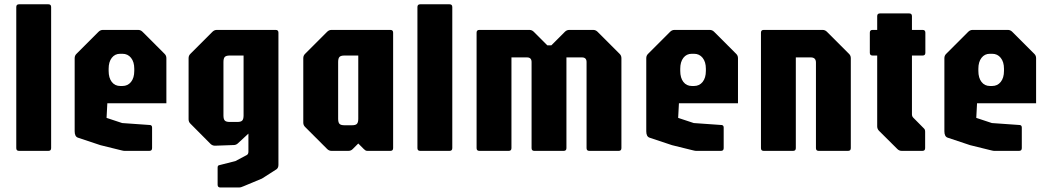

<svg xmlns="http://www.w3.org/2000/svg" viewBox="-20 -686 4776 873"><path d="M66.5 0Q54 0 54 -12.5V-654Q54 -666.5 66.5 -666.5H200Q212.5 -666.5 212.5 -654V-12.5Q212.5 0 200 0Z M547 0Q542 0 536.2 -1.5Q530.5 -3 525.5 -4L436.5 -26L334.5 -60Q319.5 -65 319.5 -89V-421.5Q319.5 -433.5 328 -441.5L428 -541.5Q436.5 -550 448 -550H608Q619.5 -550 628 -541.5L728 -441.5Q736.5 -433.5 736.5 -421.5V-216.5H468L464.5 -150L535.5 -126.5L663 -117.5Q671.5 -116 671.5 -106V-12.5Q671.5 0 659 0ZM527 -295H536.5Q561 -295 575.8 -313.5Q590.5 -332 590.5 -363.5V-373.5Q590.5 -404.5 575.8 -423Q561 -441.5 536.5 -441.5H526.5Q502.5 -441.5 488.2 -423Q474 -404.5 474 -373.5V-363.5Q474 -332 488.2 -313.5Q502.5 -295 527 -295Z M982 166.5Q969.5 166.5 969.5 154V76Q969.5 66 977 65L1050 46.5L1102 19Q1109.5 15 1109.5 3.5V-78.5L1062.5 -35Q1054 -26.5 1042.5 -26.5L957.5 -23.5Q946 -23.5 937.5 -31.5L846 -123.5Q837.5 -131.5 837.5 -143.5V-421.5Q837.5 -433.5 846 -441.5L946 -541.5Q954.5 -550 966 -550H1233.5Q1246 -550 1246 -537.5V63.5Q1246 77 1237.5 83.5L1171 126L1087 161Q1079.5 164 1075.8 165.2Q1072 166.5 1063.5 166.5ZM1024.5 -131.5H1059.5Q1075.5 -131.5 1081.5 -138Q1087.5 -144.5 1087.5 -161V-433.5H1024.5Q1008 -433.5 1002 -427Q996 -420.5 996 -404V-161Q996 -144.5 1002 -138Q1008 -131.5 1024.5 -131.5Z M1487.5 0Q1476 0 1467.5 -8.5L1367.5 -108.5Q1359 -116.5 1359 -128.5V-421.5Q1359 -433.5 1367.5 -441.5L1467.5 -541.5Q1476 -550 1487.5 -550H1755Q1767.5 -550 1767.5 -537.5V-12.5Q1767.5 0 1755 0H1651Q1644.5 0 1641.2 -2.5Q1638 -5 1634 -8.5L1609 -33.5L1584 -8.5Q1576 0 1564 0ZM1546 -116.5H1581Q1597 -116.5 1603 -123Q1609 -129.5 1609 -146V-433.5H1546Q1529.5 -433.5 1523.5 -427Q1517.5 -420.5 1517.5 -404V-146Q1517.5 -129.5 1523.5 -123Q1529.5 -116.5 1546 -116.5Z M1890.5 0Q1878 0 1878 -12.5V-654Q1878 -666.5 1890.5 -666.5H2024Q2036.5 -666.5 2036.5 -654V-12.5Q2036.5 0 2024 0Z M2159.5 0Q2147 0 2147 -12.5V-537.5Q2147 -550 2159.5 -550H2387Q2398.5 -550 2407 -541.5L2468.5 -480H2487L2548.5 -541.5Q2557 -550 2568.5 -550H2677Q2688.5 -550 2697 -541.5L2797 -441.5Q2805.5 -433.5 2805.5 -421.5V-12.5Q2805.5 0 2793 0H2659.5Q2647 0 2647 -12.5V-404Q2647 -425 2626 -425H2555.5V-12.5Q2555.5 0 2543 0H2409.5Q2397 0 2397 -12.5V-404Q2397 -425 2376 -425H2305.5V-12.5Q2305.5 0 2293 0Z M3146 0Q3141 0 3135.2 -1.5Q3129.5 -3 3124.5 -4L3035.5 -26L2933.5 -60Q2918.5 -65 2918.5 -89V-421.5Q2918.5 -433.5 2927 -441.5L3027 -541.5Q3035.5 -550 3047 -550H3207Q3218.5 -550 3227 -541.5L3327 -441.5Q3335.5 -433.5 3335.5 -421.5V-216.5H3067L3063.5 -150L3134.5 -126.5L3262 -117.5Q3270.5 -116 3270.5 -106V-12.5Q3270.5 0 3258 0ZM3126 -295H3135.5Q3160 -295 3174.8 -313.5Q3189.5 -332 3189.5 -363.5V-373.5Q3189.5 -404.5 3174.8 -423Q3160 -441.5 3135.5 -441.5H3125.5Q3101.5 -441.5 3087.2 -423Q3073 -404.5 3073 -373.5V-363.5Q3073 -332 3087.2 -313.5Q3101.5 -295 3126 -295Z M3452.5 0Q3440 0 3440 -12.5V-537.5Q3440 -550 3452.5 -550H3720Q3731.5 -550 3740 -541.5L3840 -441.5Q3848.5 -433.5 3848.5 -421.5V-12.5Q3848.5 0 3836 0H3702.5Q3690 0 3690 -12.5V-401.5Q3690 -425 3666.5 -425H3598.5V-12.5Q3598.5 0 3586 0Z M4080 0Q4068.5 0 4060 -8.5L3976.5 -91.5Q3968.5 -100 3968.5 -111.5V-433.5H3947.5Q3935 -433.5 3935 -446V-537.5Q3935 -550 3947.5 -550H3968.5V-612.5Q3968.5 -625 3981 -625H4114Q4126.5 -625 4126.5 -612.5V-550H4175Q4187.5 -550 4187.5 -537.5V-446Q4187.5 -433.5 4175 -433.5H4126.5V-166.5Q4126.5 -157 4132.5 -151L4181.5 -101.5Q4186.5 -97 4186.5 -86.5V-12.5Q4186.5 0 4174 0Z M4501.5 0Q4496.5 0 4490.8 -1.5Q4485 -3 4480 -4L4391 -26L4289 -60Q4274 -65 4274 -89V-421.5Q4274 -433.5 4282.5 -441.5L4382.5 -541.5Q4391 -550 4402.5 -550H4562.5Q4574 -550 4582.5 -541.5L4682.5 -441.5Q4691 -433.5 4691 -421.5V-216.5H4422.5L4419 -150L4490 -126.5L4617.5 -117.5Q4626 -116 4626 -106V-12.5Q4626 0 4613.5 0ZM4481.5 -295H4491Q4515.5 -295 4530.2 -313.5Q4545 -332 4545 -363.5V-373.5Q4545 -404.5 4530.2 -423Q4515.5 -441.5 4491 -441.5H4481Q4457 -441.5 4442.8 -423Q4428.5 -404.5 4428.5 -373.5V-363.5Q4428.5 -332 4442.8 -313.5Q4457 -295 4481.5 -295Z"/></svg>

Font: Jaro
Style: Regular
Weight: 400
Designer: Agyei Archer, Celine Hurka, Mirko Velimirović
Version: Version 1.000